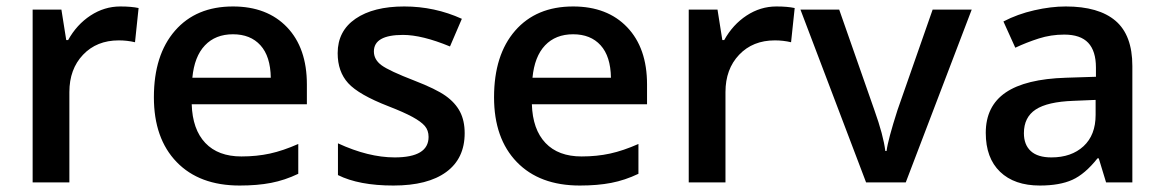

<svg xmlns="http://www.w3.org/2000/svg" viewBox="-20 -570 3637 600"><path d="M356 -549.8Q390.6 -549.8 413.1 -544.9L401.9 -438Q377.4 -443.8 351.1 -443.8Q282.2 -443.8 239.5 -398.9Q196.8 -354 196.8 -282.2V0H82V-540H171.9L187 -444.8H192.9Q219.7 -493.2 262.9 -521.5Q306.2 -549.8 356 -549.8Z M729 9.8Q603 9.8 532 -63.7Q460.9 -137.2 460.9 -266.1Q460.9 -398.4 526.9 -474.1Q592.8 -549.8 708 -549.8Q814.9 -549.8 877 -484.9Q939 -419.9 939 -306.2V-244.1H579.1Q581.5 -165.5 621.6 -123.3Q661.6 -81.1 734.4 -81.1Q782.2 -81.1 823.5 -90.1Q864.7 -99.1 912.1 -120.1V-26.9Q870.1 -6.8 827.1 1.5Q784.2 9.8 729 9.8ZM708 -462.9Q653.3 -462.9 620.4 -428.2Q587.4 -393.6 581.1 -327.1H826.2Q825.2 -394 793.9 -428.5Q762.7 -462.9 708 -462.9Z M1432.1 -153.8Q1432.1 -74.7 1374.5 -32.5Q1316.9 9.8 1209.5 9.8Q1101.6 9.8 1036.1 -22.9V-122.1Q1131.3 -78.1 1213.4 -78.1Q1319.3 -78.1 1319.3 -142.1Q1319.3 -162.6 1307.6 -176.3Q1295.9 -189.9 1269 -204.6Q1242.2 -219.2 1194.3 -237.8Q1101.1 -273.9 1068.1 -310.1Q1035.2 -346.2 1035.2 -403.8Q1035.2 -473.1 1091.1 -511.5Q1147 -549.8 1243.2 -549.8Q1338.4 -549.8 1423.3 -511.2L1386.2 -424.8Q1298.8 -460.9 1239.3 -460.9Q1148.4 -460.9 1148.4 -409.2Q1148.4 -383.8 1172.1 -366.2Q1195.8 -348.6 1275.4 -317.9Q1342.3 -292 1372.6 -270.5Q1402.8 -249 1417.5 -220.9Q1432.1 -192.9 1432.1 -153.8Z M1792 9.8Q1666 9.8 1595 -63.7Q1523.9 -137.2 1523.9 -266.1Q1523.9 -398.4 1589.8 -474.1Q1655.8 -549.8 1771 -549.8Q1877.9 -549.8 1939.9 -484.9Q2002 -419.9 2002 -306.2V-244.1H1642.1Q1644.5 -165.5 1684.6 -123.3Q1724.6 -81.1 1797.4 -81.1Q1845.2 -81.1 1886.5 -90.1Q1927.7 -99.1 1975.1 -120.1V-26.9Q1933.1 -6.8 1890.1 1.5Q1847.2 9.8 1792 9.8ZM1771 -462.9Q1716.3 -462.9 1683.3 -428.2Q1650.4 -393.6 1644 -327.1H1889.2Q1888.2 -394 1856.9 -428.5Q1825.7 -462.9 1771 -462.9Z M2406.2 -549.8Q2440.9 -549.8 2463.4 -544.9L2452.1 -438Q2427.7 -443.8 2401.4 -443.8Q2332.5 -443.8 2289.8 -398.9Q2247.1 -354 2247.1 -282.2V0H2132.3V-540H2222.2L2237.3 -444.8H2243.2Q2270 -493.2 2313.2 -521.5Q2356.4 -549.8 2406.2 -549.8Z M2686.5 0 2481.4 -540H2602.5L2712.4 -226.1Q2740.7 -147 2746.6 -98.1H2750.5Q2754.9 -133.3 2784.7 -226.1L2894.5 -540H3016.6L2810.5 0Z M3436.5 0 3413.6 -75.2H3409.7Q3370.6 -25.9 3331.1 -8.1Q3291.5 9.8 3229.5 9.8Q3149.9 9.8 3105.2 -33.2Q3060.5 -76.2 3060.5 -154.8Q3060.5 -238.3 3122.6 -280.8Q3184.6 -323.2 3311.5 -327.1L3404.8 -330.1V-358.9Q3404.8 -410.6 3380.6 -436.3Q3356.4 -461.9 3305.7 -461.9Q3264.2 -461.9 3226.1 -449.7Q3188 -437.5 3152.8 -420.9L3115.7 -502.9Q3159.7 -525.9 3211.9 -537.8Q3264.2 -549.8 3310.5 -549.8Q3413.6 -549.8 3466.1 -504.9Q3518.6 -460 3518.6 -363.8V0ZM3265.6 -78.1Q3328.1 -78.1 3366 -113Q3403.8 -147.9 3403.8 -210.9V-257.8L3334.5 -254.9Q3253.4 -252 3216.6 -227.8Q3179.7 -203.6 3179.7 -153.8Q3179.7 -117.7 3201.2 -97.9Q3222.7 -78.1 3265.6 -78.1Z"/></svg>

Font: f2_18033          
Style: Regular
Weight: 600
Foundry: Ascender Corporation
Version: Version 1.10